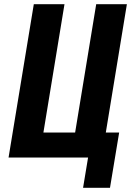

<svg xmlns="http://www.w3.org/2000/svg" viewBox="-20 -755 640 920"><path d="M378 145 402 0H21L142 -735H289L188 -120H340L441 -735H588L487 -120H551L507 145Z"/></svg>

Font: Iosevka Heavy Extended
Style: Italic
Weight: 900
Width: 7
Italic angle: -9°
Monospace: yes
Designer: Belleve Invis
Foundry: Belleve Invis
Version: Version 32.5.0; ttfautohint (v1.8.4)